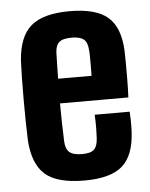

<svg xmlns="http://www.w3.org/2000/svg" viewBox="-48 -649 547 698"><g transform="rotate(-5 226.0 -300.0)"><path d="M233 9Q132 9 88.8 -29.8Q45.5 -68.5 40 -154.5Q39 -181.5 38.2 -220.8Q37.5 -260 37.5 -302.5Q37.5 -345 38.2 -382.8Q39 -420.5 40 -444Q46 -533 90.8 -571Q135.5 -609 231.5 -609Q328 -609 371.2 -571.5Q414.5 -534 418.5 -449Q419 -437 419.2 -408.2Q419.5 -379.5 419.2 -344Q419 -308.5 417.5 -278H168Q168 -245 168.8 -211Q169.5 -177 171 -140Q172 -111.5 186 -99.5Q200 -87.5 232.5 -87.5Q263.5 -87.5 276 -99.5Q288.5 -111.5 290 -141Q291 -155.5 291.2 -176.5Q291.5 -197.5 290 -226H417.5Q418.5 -216.5 419 -193.8Q419.5 -171 418.5 -154.5Q414.5 -67 371.5 -29Q328.5 9 233 9ZM169 -368H291Q291.5 -388.5 291.5 -408Q291.5 -427.5 291.2 -442.2Q291 -457 290 -463Q288.5 -490 275 -501.2Q261.5 -512.5 231.5 -512.5Q198 -512.5 185 -500.8Q172 -489 171 -463Q170.5 -438.5 169.8 -414.8Q169 -391 169 -368Z"/></g></svg>

Font: Big Shoulders
Style: Bold
Weight: 700
Designer: Patric King
Foundry: XO Type Co
Version: Version 2.002